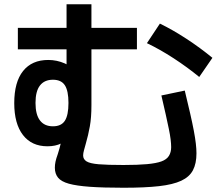

<svg xmlns="http://www.w3.org/2000/svg" viewBox="-20 -826 1040 903"><path d="M561 57Q465 57 402.5 52.5Q340 48 304 38Q268 28 253 9.5Q238 -9 238 -37Q238 -51 241 -65.5Q244 -80 252 -102Q261 -130 266 -153Q271 -176 272 -194L310 -191Q295 -165 268 -151.5Q241 -138 203 -138Q129 -138 88 -191Q47 -244 47 -341Q47 -440 88.5 -492Q130 -544 207 -544Q247 -544 284 -528Q321 -512 355 -481L293 -458V-806H410V-331Q410 -273 402.5 -231.5Q395 -190 384 -152Q379 -134 375 -119.5Q371 -105 371 -95Q371 -77 387 -67Q403 -57 444 -53.5Q485 -50 561 -50Q628 -50 671.5 -54Q715 -58 739.5 -67Q764 -76 774.5 -93Q785 -110 785 -134Q785 -149 782.5 -170Q780 -191 774 -220Q768 -249 759.5 -287.5Q751 -326 739 -377L849 -400Q864 -338 874.5 -292Q885 -246 891.5 -211.5Q898 -177 901 -151Q904 -125 904 -105Q904 -57 887.5 -25.5Q871 6 832.5 24Q794 42 728 49.5Q662 57 561 57ZM229 -232Q268 -232 285 -258Q302 -284 302 -342Q302 -399 285 -425Q268 -451 229 -451Q189 -451 168 -424Q147 -397 147 -342Q147 -287 168 -259.5Q189 -232 229 -232ZM64 -594V-695H624V-594ZM917 -464Q861 -510 796.5 -552Q732 -594 671 -623L732 -715Q792 -686 857 -643.5Q922 -601 979 -554Z"/></svg>

Font: M PLUS 1 Thin SemiBold
Style: Regular
Weight: 600
Version: Version 1.001